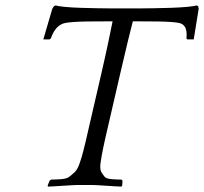

<svg xmlns="http://www.w3.org/2000/svg" viewBox="-20 -685 756 711"><path d="M429.6 6 432.5 2 433.7 -16 429.6 -20C419 -20 407.1 -20.5 394 -21.5C380.9 -22.5 372.2 -25.3 367.9 -30C363.7 -34.7 359.4 -40.7 355.1 -48C350.8 -55.3 350.1 -68.3 353.1 -87C354.3 -95 355.5 -102.5 356.8 -109.5C358.1 -116.5 359.7 -125 361.7 -135C363.6 -145 366.4 -157.5 369.8 -172.5L383.3 -231L425.8 -415C436.3 -460.3 445.3 -498.7 452.9 -530C460.4 -561.3 466.8 -586.7 471.9 -606H482.9C515.6 -606 542.5 -605.8 563.8 -605.5C585 -605.2 602.1 -604.5 614.8 -603.5C627.6 -602.5 637 -601.3 643 -600C649 -598.7 653.2 -597 655.4 -595C668.2 -587 673.2 -569.7 670.4 -543L673.4 -539H697.4L715.8 -653L713.8 -662L708.5 -665C702.7 -663 690.6 -661.2 672.3 -659.5C653.9 -657.9 633.9 -656.7 612.4 -656C591 -655.3 570.3 -654.8 550.6 -654.5C530.9 -654.2 516.7 -654 508 -654H382C373.3 -654 359.2 -654.2 339.6 -654.5C320 -654.8 299.6 -655.3 278.4 -656C257.3 -656.7 237.9 -657.8 220.3 -659.5C202.6 -661.2 191.4 -663 186.5 -665L179.8 -662L173.8 -653L140.4 -539H163.4L168.4 -543C177.8 -569.7 190.8 -587 207.4 -595C210.5 -597 215.4 -598.7 222 -600C228.7 -601.3 238.6 -602.5 251.8 -603.5C265.1 -604.5 282.4 -605.2 303.8 -605.5C325.2 -605.8 352.6 -606 385.9 -606H396.9C393.6 -588.7 388.3 -563.2 381.2 -529.5C374.1 -495.8 365.6 -457.3 355.6 -414L308.7 -211L297.2 -161C294.1 -147.7 291.3 -136.3 288.8 -127C286.3 -117.7 284.2 -109.8 282.4 -103.5C280.6 -97.2 278.8 -91.7 277.1 -87C271.4 -68.3 264.8 -55.3 257.1 -48C249.4 -40.7 242.3 -34.7 235.9 -30C229.5 -25.3 219.5 -22.5 206 -21.5C192.4 -20.5 180.3 -20 169.6 -20L163.7 -16L156.5 2L157.6 6C162.3 6 169.7 5.7 179.8 5C190 4.3 200.7 3.7 211.8 3C223 2.3 233.6 1.7 243.8 1C253.9 0.3 261.3 0 266 0H323C327.7 0 334.9 0.3 344.8 1C354.6 1.7 365.1 2.3 376.3 3C387.5 3.7 398 4.3 407.8 5C417.7 5.7 424.9 6 429.6 6Z"/></svg>

Font: Quattrocento
Style: Italic
Weight: 400
Italic angle: -13°
Designer: Pablo Impallari
Foundry: Pablo Impallari, Igino Marini, Branda Gallo
Version: Version 2.000